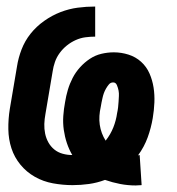

<svg xmlns="http://www.w3.org/2000/svg" viewBox="-20 -558 540 587"><path d="M395 9Q371 9 347.5 4.5Q324 0 301 -8Q277 1 252 4.5Q227 8 202 8Q172 8 142 2.5Q112 -3 86.5 -17.5Q61 -32 42.5 -54.5Q24 -77 15 -104.5Q6 -132 5.5 -163Q5 -194 10 -225L32 -355Q36 -381 46 -407Q56 -433 73.5 -455Q91 -477 115 -494Q139 -511 165 -521Q191 -531 217.5 -534.5Q244 -538 271 -538V-446Q256 -446 241 -444Q226 -442 211.5 -435.5Q197 -429 184.5 -419Q172 -409 162.5 -396Q153 -383 148 -368.5Q143 -354 141 -340L119 -210Q116 -194 115.5 -179Q115 -164 118 -149.5Q121 -135 128 -122.5Q135 -110 146 -101Q157 -92 171.5 -88Q186 -84 201 -84Q191 -101 184.5 -120.5Q178 -140 175 -161Q172 -182 173.5 -203.5Q175 -225 179 -246Q182 -265 187.5 -283.5Q193 -302 202 -319.5Q211 -337 224.5 -352Q238 -367 254.5 -378Q271 -389 290 -393.5Q309 -398 328 -398Q351 -398 373 -391Q395 -384 411.5 -369Q428 -354 437 -333.5Q446 -313 449.5 -290.5Q453 -268 452 -244.5Q451 -221 447 -197Q442 -167 431.5 -138Q421 -109 402 -83Q403 -83 404.5 -83.5Q406 -84 407 -84L413 8Q408 8 403.5 8.5Q399 9 395 9ZM303 -128Q318 -147 326.5 -168.5Q335 -190 338 -212Q340 -221 341 -229.5Q342 -238 342.5 -247Q343 -256 343.5 -264.5Q344 -273 342.5 -281Q341 -289 337.5 -297.5Q334 -306 326 -306Q318 -306 313 -300Q308 -294 304 -287Q300 -280 297.5 -273Q295 -266 293.5 -259Q292 -252 290.5 -245Q289 -238 288 -231Q285 -218 284 -204Q283 -190 285 -176.5Q287 -163 291.5 -151Q296 -139 303 -128Z"/></svg>

Font: Iosevka Slab Heavy
Style: Italic
Weight: 900
Italic angle: -9°
Monospace: yes
Designer: Belleve Invis
Foundry: Belleve Invis
Version: Version 11.1.0; ttfautohint (v1.8.3)